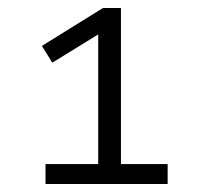

<svg xmlns="http://www.w3.org/2000/svg" viewBox="-20 -725 503 481"><path d="M94 -264V-314H226V-657L254 -656L111 -568L85 -610L238 -705H283V-314H400V-264Z"/></svg>

Font: Nunito Sans 10pt SemiExpanded Light
Style: Regular
Weight: 300
Width: 6
Designer: Vernon Adams
Foundry: Vernon Adams
Version: Version 3.101;gftools[0.9.27]